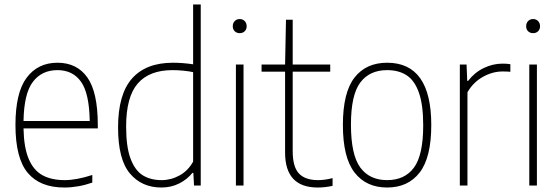

<svg xmlns="http://www.w3.org/2000/svg" viewBox="-20 -828 2495 857"><path d="M416.5 -255H85Q86.5 -170.5 107.8 -119.5Q129 -68.5 169 -46.2Q209 -24 269 -24Q321 -24 392 -47V-13Q329 9 267 9Q158.5 9 103.8 -56.5Q49 -122 49 -270Q49 -414.5 99 -481.2Q149 -548 236.5 -548Q323.5 -548 370 -482.2Q416.5 -416.5 416.5 -270ZM85 -288H380.5Q378.5 -411 341.8 -463Q305 -515 236.5 -515Q166.5 -515 126.8 -462.8Q87 -410.5 85 -288Z M507 -259Q507 -407 569.2 -477.5Q631.5 -548 752 -548Q795 -548 842 -541V-808H876V0H846L843 -56.5H839Q816 -27.5 780 -9.2Q744 9 700.5 9Q612.5 9 559.8 -53.8Q507 -116.5 507 -259ZM842 -106.5V-506Q824 -510 798.8 -512.5Q773.5 -515 750.5 -515Q646.5 -515 594.8 -455.2Q543 -395.5 543 -263Q543 -172 563 -119.2Q583 -66.5 617.8 -45.2Q652.5 -24 701.5 -24Q743.5 -24 781.5 -45Q819.5 -66 842 -106.5Z M1033 0V-540H1067V0ZM1019 -711Q1019 -725 1027.8 -734Q1036.5 -743 1050 -743Q1063.5 -743 1072.2 -734Q1081 -725 1081 -711Q1081 -697 1072.2 -688.5Q1063.5 -680 1050 -680Q1036.5 -680 1027.8 -688.5Q1019 -697 1019 -711Z M1464.5 -33V1.5Q1431.5 9 1398 9Q1252.5 9 1252.5 -147V-508H1147.5V-540H1252.5L1256.5 -740H1286.5V-540H1454V-508H1286.5V-153Q1286.5 -83.5 1314.2 -53.8Q1342 -24 1400 -24Q1429.5 -24 1464.5 -33Z M1510.5 -270Q1510.5 -415 1562.2 -481.5Q1614 -548 1708 -548Q1905 -548 1905 -270Q1905 -125 1853.2 -58Q1801.5 9 1708 9Q1614.5 9 1562.5 -58Q1510.5 -125 1510.5 -270ZM1869 -268.5Q1869 -360 1849.8 -414.5Q1830.5 -469 1795 -492Q1759.5 -515 1708 -515Q1629.5 -515 1588 -459.5Q1546.5 -404 1546.5 -272Q1546.5 -137 1588 -80.5Q1629.5 -24 1708 -24Q1786.5 -24 1827.8 -80Q1869 -136 1869 -268.5Z M2032.5 -540H2062.5L2065.5 -467H2069.5Q2097.5 -504 2138.5 -524Q2179.5 -544 2223.5 -544Q2242 -544 2258 -541.5V-507.5Q2246 -509 2223 -509Q2178.5 -509 2135.2 -484.8Q2092 -460.5 2066.5 -416V0H2032.5Z M2342.5 0V-540H2376.5V0ZM2328.5 -711Q2328.5 -725 2337.2 -734Q2346 -743 2359.5 -743Q2373 -743 2381.8 -734Q2390.5 -725 2390.5 -711Q2390.5 -697 2381.8 -688.5Q2373 -680 2359.5 -680Q2346 -680 2337.2 -688.5Q2328.5 -697 2328.5 -711Z"/></svg>

Font: Encode Sans Semi Condensed Thin
Style: Regular
Weight: 250
Width: 4
Designer: Multiple Designers
Foundry: Impallari Type
Version: Version 2.000